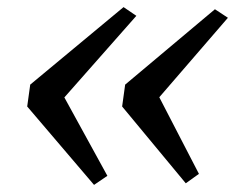

<svg xmlns="http://www.w3.org/2000/svg" viewBox="-20 -578 691 540"><path d="M327.5 -558 363.5 -533.5 161 -304 282 -83.5 244.5 -58 56.5 -278.5 65 -340ZM584.5 -552 621 -528 428 -304.5 539.5 -89 502.5 -62.5 323.5 -278.5 332 -340Z"/></svg>

Font: Merriweather 60pt
Style: Italic
Weight: 400
Italic angle: -7.8°
Version: Version 2.101